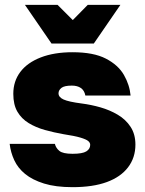

<svg xmlns="http://www.w3.org/2000/svg" viewBox="-20 -760 600 794"><path d="M280 14Q210 14 162 -1Q114 -16 84 -40.5Q54 -65 39 -97.5Q24 -130 20 -165H207Q211 -148 225.5 -136Q240 -124 280 -124Q321 -124 337 -134Q353 -144 353 -161Q353 -170 344.5 -177Q336 -184 312.5 -191Q289 -198 243 -205Q203 -212 165.5 -222.5Q128 -233 98.5 -251Q69 -269 52 -298Q35 -327 35 -372Q35 -424 64 -462.5Q93 -501 148.5 -522.5Q204 -544 280 -544Q367 -544 418 -517.5Q469 -491 492.5 -450Q516 -409 520 -365H333Q329 -386 314.5 -396Q300 -406 277 -406Q246 -406 234 -396.5Q222 -387 222 -374Q222 -358 243 -348.5Q264 -339 318 -332Q357 -327 395.5 -316Q434 -305 467 -285.5Q500 -266 520 -235.5Q540 -205 540 -162Q540 -108 509.5 -68Q479 -28 421.5 -7Q364 14 280 14ZM193 -580 83 -740H218L281 -677L343 -740H478L368 -580Z"/></svg>

Font: Golos Text ExtraBold
Style: Regular
Weight: 800
Designer: A.Korolkova, Vitaly Kuzmin
Foundry: ParaType Ltd
Version: Version 2.004